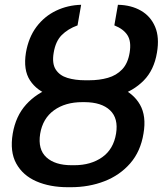

<svg xmlns="http://www.w3.org/2000/svg" viewBox="-20 -780 686 810"><path d="M339.8 -433.6H351.6Q428.2 -434.1 485.6 -410.4Q543 -386.7 570.6 -338.4Q598.1 -290 585.4 -216.8Q573.2 -141.1 529.3 -90.8Q485.4 -40.5 420.4 -15.4Q355.5 9.8 278.3 9.8H266.6Q190.4 9.8 133.3 -15.1Q76.2 -40 48.6 -90.1Q21 -140.1 33.7 -216.3Q46.4 -290.5 90.1 -338.9Q133.8 -387.2 198.7 -410.6Q263.7 -434.1 339.8 -433.6ZM337.4 -349.1H327.1Q255.4 -349.1 207.8 -314.7Q160.2 -280.3 149.4 -215.3Q139.2 -149.9 175.5 -116.5Q211.9 -83 281.7 -83H293.5Q363.3 -83 411.1 -116.7Q459 -150.4 469.7 -216.8Q480 -280.8 444.3 -314.7Q408.7 -348.6 337.4 -349.1ZM356.4 -441.4Q399.4 -441.4 435.3 -451.7Q471.2 -461.9 495.4 -487.3Q519.5 -512.7 526.9 -557.6Q534.7 -605 517.8 -631.3Q501 -657.7 462.4 -672.9L477.5 -759.8Q533.2 -758.8 574.5 -735.1Q615.7 -711.4 634.5 -666.7Q653.3 -622.1 642.1 -557.6Q629.9 -484.4 586.2 -440.2Q542.5 -396 478.8 -376.7Q415 -357.4 341.8 -357.4H323.7Q250.5 -357.4 193.1 -377Q135.7 -396.5 106.7 -440.7Q77.6 -484.9 89.4 -558.1Q100.6 -622.6 134 -667Q167.5 -711.4 216.6 -734.9Q265.6 -758.3 322.3 -759.8L307.1 -672.9Q266.6 -658.2 240.5 -632.1Q214.4 -606 206.5 -557.6Q198.7 -512.2 215.1 -486.8Q231.4 -461.4 264.2 -451.4Q296.9 -441.4 338.4 -441.4Z"/></svg>

Font: Inter 17pt Medium
Style: Italic
Weight: 500
Italic angle: -9.3988°
Version: Version 4.001;git-66647c0bb